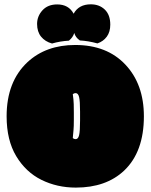

<svg xmlns="http://www.w3.org/2000/svg" viewBox="-20 -854 698 890"><path d="M331.5 15.6Q471.7 15.6 555.2 -63Q647 -149.9 647 -314.9Q647 -463.4 561.3 -554.4Q475.6 -645.5 328.6 -645.5Q193.4 -645.5 107.4 -565.9Q10.7 -475.6 10.7 -314.9Q10.7 -204.1 55.2 -130.1Q99.6 -56.2 172.1 -20.3Q244.6 15.6 331.5 15.6ZM221.2 -652.3Q258.3 -663.1 299.3 -665.5Q318.4 -680.7 324.2 -701.2Q330.1 -680.2 350.1 -666.5Q388.2 -664.6 431.6 -652.8Q459 -662.1 475.1 -684.1Q491.2 -706.1 491.2 -739.7Q491.2 -785.2 465.8 -809.6Q440.4 -834 400.9 -834Q345.2 -834 321.3 -790.5Q298.3 -833.5 245.1 -833.5Q201.7 -833.5 176.8 -806.2Q151.9 -778.8 151.9 -742.9Q151.9 -707 170.4 -684.1Q189 -661.1 221.2 -652.3ZM351.1 -336.9V-294.4Q351.1 -245.6 346.7 -227.3Q342.3 -209 330.6 -209Q323.2 -209 317.4 -213.9L318.4 -225.6Q319.3 -236.3 320.8 -251.5Q322.3 -266.6 322.3 -299.8V-331.5Q322.3 -379.4 320.3 -394Q318.4 -408.7 317.4 -417.5Q323.2 -422.4 330.6 -422.4Q342.3 -422.4 346.7 -404.1Q351.1 -385.7 351.1 -336.9Z"/></svg>

Font: Friends & Family
Style: Regular
Weight: 400
Designer: Sarang Kulkarni, Maithili Shingre, Noopur Datye
Foundry: Ek Type
Version: Version 1.000;hotconv 1.0.117;makeotfexe 2.5.65602